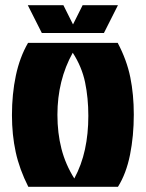

<svg xmlns="http://www.w3.org/2000/svg" viewBox="-20 -719 561 739"><path d="M89 0Q55 -67 40.5 -133.5Q26 -200 26 -276Q26 -357 41 -428Q56 -499 88 -554H433Q468 -488 481.5 -421.5Q495 -355 495 -278Q495 -196 480.5 -123.5Q466 -51 434 0ZM266 -32Q294 -84 307 -144Q320 -204 320 -273Q320 -342 307.5 -402Q295 -462 260 -516Q201 -410 201 -277Q201 -207 216.5 -146.5Q232 -86 266 -32ZM87 -699H224L261 -625L298 -699H434L380 -592H141Z"/></svg>

Font: Tac One
Style: Regular
Weight: 400
Designer: Oluseyi Olusanya, David Udoh, Eyiyemi Adegbite, Mirko Velimirović
Version: Version 1.003; ttfautohint (v1.8.4.7-5d5b)